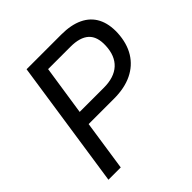

<svg xmlns="http://www.w3.org/2000/svg" viewBox="-189 -867 1015 1015"><g transform="rotate(-45 318.5 -359.5)"><path d="M52 0 159 -719H419Q491 -719 540.5 -695.5Q590 -672 614 -626Q638 -580 635 -513Q631 -440 599.5 -388.5Q568 -337 511.5 -309.5Q455 -282 375 -282H186L144 0ZM198 -361H378Q456 -361 498 -399.5Q540 -438 543 -511Q546 -577 512 -608Q478 -639 407 -639H240Z"/></g></svg>

Font: Nunitoga
Style: Medium Italic
Weight: 500
Italic angle: -9°
Designer: Vernon Adams
Foundry: Vernon Adams
Version: Version 1.0